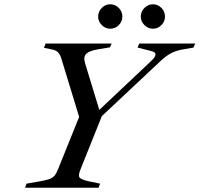

<svg xmlns="http://www.w3.org/2000/svg" viewBox="-20 -876 931 896"><path d="M362 -289 265 -607Q259 -624 249 -633.5Q239 -643 218 -646L185 -653L193 -673H501L493 -655L438 -646Q397 -639 382.5 -625Q368 -611 377 -581L445 -358H438L684 -590Q704 -608 705.5 -620.5Q707 -633 685 -638L622 -654L630 -673H891L883 -654L837 -646Q809 -642 784 -630.5Q759 -619 730 -592L422 -303ZM97 0 104 -19 167 -30Q196 -35 211 -40.5Q226 -46 235 -57Q244 -68 252 -89L352 -337L460 -346L357 -89Q344 -58 351 -48Q358 -38 394 -30L447 -19L440 0ZM494 -742Q472 -742 455 -759Q438 -776 438 -798Q438 -822 455 -839Q472 -856 494 -856Q518 -856 534.5 -839Q551 -822 551 -798Q551 -776 534.5 -759Q518 -742 494 -742ZM693 -742Q671 -742 654 -759Q637 -776 637 -798Q637 -822 654 -839Q671 -856 693 -856Q717 -856 733.5 -839Q750 -822 750 -798Q750 -776 733.5 -759Q717 -742 693 -742Z"/></svg>

Font: Ibarra Real Nova Medium
Style: Italic
Weight: 500
Italic angle: -22°
Designer: Jose Maria Ribagorda & Octavio Pardo
Foundry: Octavio Pardo
Version: Version 2.000